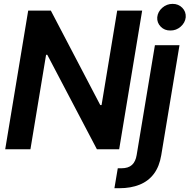

<svg xmlns="http://www.w3.org/2000/svg" viewBox="-20 -783 994 1007"><path d="M725.6 -727.5 605 0H488.3L228 -495.6H221.7L139.6 0H7.3L127.9 -727.5H246.6L505.9 -231.9H512.7L594.7 -727.5ZM792.5 -545.9H921.4L825.7 31.2Q815.9 90.3 787.1 128.7Q758.3 167 712.4 185.5Q666.5 204.1 606.4 204.1H580.1L597.7 99.6H616.2Q653.3 99.6 672.4 81.8Q691.4 64 696.8 29.8ZM873.5 -623Q842.8 -622.6 822.8 -643.3Q802.7 -664.1 804.7 -692.4Q807.6 -721.7 831.1 -742.2Q854.5 -762.7 885.3 -762.7Q916 -762.7 936 -742.2Q956.1 -721.7 954.1 -692.4Q951.2 -664.1 927.7 -643.3Q904.3 -622.6 873.5 -623Z"/></svg>

Font: Inter Tight SemiBold
Style: Italic
Weight: 600
Italic angle: -9.39999°
Designer: Rasmus Andersson
Foundry: rsms
Version: Version 3.004